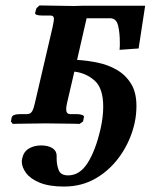

<svg xmlns="http://www.w3.org/2000/svg" viewBox="-20 -454 553 705"><path d="M108 -75 173 -354Q175 -365 176.5 -372.5Q178 -380 178 -385Q178 -397 165 -397H135Q107 -397 109 -407L114 -424L125 -434L250 -432Q260 -432 269.5 -432.5Q279 -433 288 -433H513L489 -276L419 -271Q420 -278 420 -285Q420 -292 420 -299Q420 -334 413.5 -360.5Q407 -387 384 -387H298L263 -234Q300 -232 338.5 -224Q377 -216 409 -197.5Q441 -179 461 -147Q481 -115 481 -65Q481 -51 479.5 -35Q478 -19 474 -1Q460 61 424 114Q388 167 335 199Q282 231 215 231Q161 231 126.5 217Q92 203 76 181.5Q60 160 60 139Q60 134 62 126Q67 103 86 91.5Q105 80 131 80Q157 80 172.5 90Q188 100 188 118V129Q188 151 195.5 170.5Q203 190 230 190Q273 190 302 144Q331 98 349 20Q359 -24 359 -62Q359 -130 327.5 -158Q296 -186 253 -191L226 -75Q223 -62 223 -53Q223 -35 238 -35H261Q273 -35 281.5 -32Q290 -29 288 -23L285 -8L272 1Q272 1 258.5 0.5Q245 0 224.5 0Q204 0 183.5 -0.5Q163 -1 148 -1Q135 -1 114.5 -0.5Q94 0 74 0Q54 0 40.5 0.5Q27 1 27 1L20 -8L23 -23Q26 -35 56 -35H79Q92 -35 98 -45.5Q104 -56 108 -75Z"/></svg>

Font: Libertinus Serif SemiBold
Style: Italic
Weight: 600
Italic angle: -11.5°
Designer: Philipp H. Poll, Khaled Hosny
Foundry: Caleb Maclennan
Version: Version 7.051;RELEASE